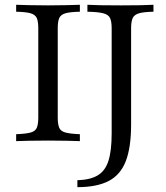

<svg xmlns="http://www.w3.org/2000/svg" viewBox="-20 -591 697 804"><path d="M47.6 0V-29Q87.9 -30.6 107.7 -35.9Q127.4 -41.1 133.9 -55.6Q140.3 -70.2 140.3 -98.4V-472.6Q140.3 -501.6 133.9 -515.7Q127.4 -529.8 107.7 -535.5Q87.9 -541.1 47.6 -541.9V-571Q67.7 -570.2 102.4 -569.4Q137.1 -568.5 181.5 -568.5Q223.4 -568.5 258.5 -569.4Q293.5 -570.2 314.5 -571V-541.9Q274.2 -541.1 254.4 -535.5Q234.7 -529.8 228.2 -515.7Q221.8 -501.6 221.8 -472.6V-98.4Q221.8 -70.2 228.2 -55.6Q234.7 -41.1 254.8 -35.9Q275 -30.6 314.5 -29V0Q293.5 -0.8 258.5 -1.6Q223.4 -2.4 181.5 -2.4Q137.1 -2.4 102.4 -1.6Q67.7 -0.8 47.6 0ZM304 192.7V163.7Q358.1 162.1 389.5 143.1Q421 124.2 434.3 81.9Q447.6 39.5 447.6 -32.3V-472.6Q447.6 -501.6 440.7 -515.7Q433.9 -529.8 412.1 -535.5Q390.3 -541.1 346 -541.9V-571Q385.5 -568.5 486.3 -568.5Q580.6 -568.5 622.6 -571V-541.9Q582.3 -541.1 562.5 -535.5Q542.7 -529.8 535.9 -515.7Q529 -501.6 529 -472.6V-69.4Q529 25.8 506.9 83.5Q484.7 141.1 435.1 166.9Q385.5 192.7 304 192.7Z"/></svg>

Font: Playfair
Style: Regular
Weight: 400
Designer: Claus Eggers Sørensen
Foundry: Claus Eggers Sørensen
Version: Version 2.001;gftools[0.9.30]